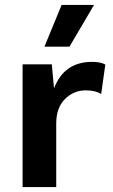

<svg xmlns="http://www.w3.org/2000/svg" viewBox="-20 -762 462 782"><path d="M409 -499 392 -379Q369 -394 329 -394Q280 -394 244.5 -358.5Q209 -323 209 -259V0H72V-500H191L200 -402Q241 -510 355 -510Q390 -510 409 -499ZM363 -742 263 -572H161L231 -742Z"/></svg>

Font: Work Sans SemiBold
Style: Regular
Weight: 600
Designer: Wei Huang
Foundry: Wei Huang
Version: Version 1.500